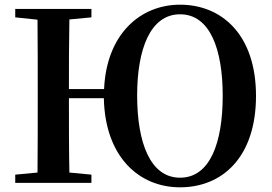

<svg xmlns="http://www.w3.org/2000/svg" viewBox="-20 -780 1160 819"><path d="M748 -22C621 -22 565 -171 565 -373C565 -570 621 -719 748 -719C876 -719 930 -570 930 -371C930 -171 876 -22 748 -22ZM274 -400C274 -500 274 -599 276 -697L370 -706V-742H45V-706L140 -696C141 -596 141 -495 141 -395V-346C141 -244 141 -143 140 -44L45 -35V0H370V-35L276 -44C274 -142 274 -243 274 -361H423C428 -112 572 19 748 19C928 19 1072 -109 1072 -371C1072 -631 927 -760 748 -760C577 -760 434 -633 424 -400Z"/></svg>

Font: Source Han Serif
Style: Bold
Weight: 700
Designer: Ryoko NISHIZUKA 西塚涼子 (kana & ideographs); Frank Grießhammer (Latin, Greek & Cyrillic); Wenlong ZHANG 张文龙 (bopomofo); San
Foundry: Adobe Systems Incorporated
Version: Version 1.001;PS 1.001;hotconv 16.6.54;makeotf.lib2.5.65590